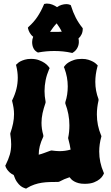

<svg xmlns="http://www.w3.org/2000/svg" viewBox="-20 -1032 623 1082"><path d="M259.8 -647.9 256.8 -642.1Q243.2 -610.4 237.1 -579.8Q231 -549.3 231 -519Q231 -489.7 236.8 -460V-453.1Q225.6 -420.9 219.7 -393.6Q213.9 -366.2 213.9 -339.8Q213.9 -322.8 216.3 -305.7Q218.8 -288.6 224.1 -270V-262.2Q210.4 -232.9 204.3 -209Q198.2 -185.1 198.2 -160.2Q213.9 -164.1 228.5 -169.7Q243.2 -175.3 262.2 -182.1L270 -184.1Q282.2 -182.6 293.2 -181.4Q304.2 -180.2 314.9 -180.2Q347.7 -180.2 377.9 -189Q375.5 -203.1 372.6 -218Q369.6 -232.9 365.2 -248L363.8 -253.9Q367.7 -272 369.4 -289.8Q371.1 -307.6 371.1 -326.2Q371.1 -357.9 365.2 -388.4Q359.4 -418.9 348.1 -448.2V-456.1Q355.5 -478.5 358.6 -500.5Q361.8 -522.5 361.8 -544.9Q361.8 -570.8 357.2 -596.2Q352.5 -621.6 342.8 -647.9L339.8 -653.8L344.2 -660.2Q344.7 -660.6 350.1 -667Q355.5 -673.3 367.2 -680.7Q378.9 -688 397.2 -694.1Q415.5 -700.2 441.9 -700.2Q462.4 -700.2 477.8 -695.3Q493.2 -690.4 503.9 -684.6Q514.6 -678.7 520 -673.6Q525.4 -668.5 525.9 -668L530.8 -663.1L528.8 -655.8Q517.1 -612.3 517.1 -570.8Q517.1 -520 535.2 -473.1V-465.8Q525.9 -425.3 525.9 -387.2Q525.9 -325.7 549.8 -269L551.8 -265.1L550.8 -261.2Q539.1 -218.8 539.1 -178.2Q539.1 -147.9 545.2 -118.7Q551.3 -89.4 564 -60.1L565.9 -56.2L564 -50.8Q563.5 -50.3 558.8 -41.7Q554.2 -33.2 542.2 -22.9Q530.3 -12.7 509.8 -4.4Q489.3 3.9 457 3.9Q437 3.9 422.6 0Q408.2 -3.9 397.9 -9.8Q387.7 -15.6 381.6 -22Q375.5 -28.3 372.1 -33.2Q356.9 -28.3 342.5 -22.2Q328.1 -16.1 313 -7.8L307.1 -6.8Q282.2 -6.8 259.5 -6.1Q236.8 -5.4 215.6 -2.2Q194.3 1 173.6 8.1Q152.8 15.1 131.8 27.8L127.9 30.8L123 29.8Q120.1 28.3 112.5 25.6Q105 22.9 95.5 15.4Q85.9 7.8 75.7 -6.6Q65.4 -21 57.1 -45.9Q43.5 -52.2 34.7 -60.3Q25.9 -68.4 20.8 -75.7Q15.6 -83 13.4 -88.1Q11.2 -93.3 11.2 -94.2L9.8 -99.1L12.2 -103Q27.8 -134.3 35.4 -160.9Q43 -187.5 43 -219.2Q43 -231.9 41.7 -245.6Q40.5 -259.3 38.1 -274.9V-280.8Q48.3 -310.1 53.7 -336.4Q59.1 -362.8 59.1 -389.2Q59.1 -406.2 56.4 -423.8Q53.7 -441.4 48.8 -460.9L47.9 -464.8L49.8 -469.2Q64.9 -500 72.5 -530.8Q80.1 -561.5 80.1 -594.2Q80.1 -626 71.8 -660.2L69.8 -667L75.2 -670.9Q75.7 -671.4 80.6 -676.3Q85.4 -681.2 95.2 -686.3Q105 -691.4 119.9 -695.8Q134.8 -700.2 154.8 -700.2Q180.2 -700.2 199.2 -693.1Q218.3 -686 230.7 -677.5Q243.2 -668.9 249.3 -661.6Q255.4 -654.3 255.9 -653.8ZM424.3 -792.5Q423.3 -774.4 414.3 -759.3Q405.3 -744.1 391.1 -735.8L387.2 -733.4L383.3 -734.4Q358.9 -739.7 335 -742.2Q311 -744.6 286.1 -744.6Q264.2 -744.6 242.2 -742.7Q220.2 -740.7 198.2 -736.8L194.3 -735.8L190.4 -737.8Q175.3 -746.1 168.2 -761Q161.1 -775.9 161.1 -795.4Q161.1 -803.2 162.6 -810.1Q164.1 -816.9 167 -824.7Q155.8 -833.5 148.4 -845.9Q141.1 -858.4 138.2 -870.6L137.2 -876.5L142.1 -881.8Q169.4 -905.8 190.2 -936.5Q210.9 -967.3 226.1 -1003.4L229 -1009.8L235.4 -1010.7Q237.8 -1011.7 240.5 -1011.7Q243.2 -1011.7 246.1 -1011.7Q260.3 -1011.7 274.7 -1006.1Q289.1 -1000.5 301.3 -991.7Q312.5 -1000 326.7 -1004.4Q340.8 -1008.8 354 -1008.8Q364.7 -1008.8 373 -1005.4L378.4 -1003.4L380.4 -998.5Q391.6 -962.4 407.2 -932.1Q422.9 -901.9 444.3 -875.5L446.3 -872.6V-869.6Q446.3 -852.5 439.9 -838.9Q433.6 -825.2 422.4 -815.4Q423.8 -810.1 424.1 -804.4Q424.3 -798.8 424.3 -792.5ZM299.3 -900.4Q288.6 -889.2 279.5 -877.2Q270.5 -865.2 262.2 -852.5H291Q300.3 -852.5 309.8 -852.5Q319.3 -852.5 328.1 -853.5Q322.3 -865.7 314.9 -877.4Q307.6 -889.2 299.3 -900.4Z"/></svg>

Font: Hanalei Fill
Style: Regular
Weight: 400
Version: Version 1.000